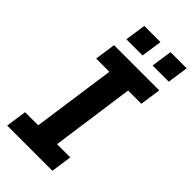

<svg xmlns="http://www.w3.org/2000/svg" viewBox="-272 -950 1015 1015"><g transform="rotate(45 235.5 -442.5)"><path d="M14 0 31 -117H129L195 -583H96L113 -700H451L434 -583H335L270 -117H369L352 0ZM333 -768 350 -885H471L454 -768ZM137 -768 154 -885H275L258 -768Z"/></g></svg>

Font: Finlandica SemiBold
Style: Italic
Weight: 600
Italic angle: -8°
Designer: Niklas Ekholm, Juho Hiilivirta, Jaakko Suomalainen
Foundry: Helsinki Type Studio
Version: Version 1.063